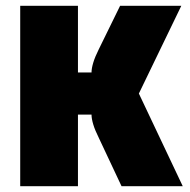

<svg xmlns="http://www.w3.org/2000/svg" viewBox="-20 -645 658 665"><path d="M401 0 322 -168Q309 -194 303 -214Q297 -234 297 -248H234V-394H297Q297 -408 303 -428Q309 -448 322 -474L396 -625H608L461 -321L613 0ZM50 0V-625H250V0Z"/></svg>

Font: Changa ExtraBold
Style: Regular
Weight: 800
Designer: Eduardo Rodriguez Tunni
Foundry: Eduardo Rodriguez Tunni
Version: Version 3.002; ttfautohint (v1.8.2)